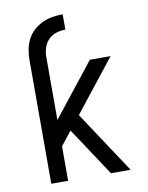

<svg xmlns="http://www.w3.org/2000/svg" viewBox="-84 -804 668 865"><g transform="rotate(-10 250.0 -371.5)"><path d="M80 -566Q80 -590 84.5 -614Q89 -638 100 -659.5Q111 -681 129 -697.5Q147 -714 169 -724.5Q191 -735 215 -739Q239 -743 263 -743V-673Q242 -673 221 -666.5Q200 -660 185 -644.5Q170 -629 163.5 -608Q157 -587 157 -566ZM353 0 207 -221 157 -158V0H80V-566H157V-278L348 -520H443L256 -283L443 0Z"/></g></svg>

Font: Iosevka Term
Style: Regular
Weight: 400
Monospace: yes
Designer: Belleve Invis
Foundry: Belleve Invis
Version: Version 30.0.1